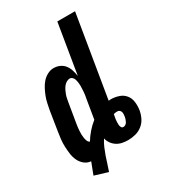

<svg xmlns="http://www.w3.org/2000/svg" viewBox="-204 -831 908 1032"><g transform="rotate(-30 250.0 -315.0)"><path d="M78 80Q85 61 92 43Q99 25 106 7Q83 5 66 -9Q49 -23 39.5 -43Q30 -63 27 -85.5Q24 -108 23 -130.5Q22 -153 24.5 -176.5Q27 -200 31 -223L50 -343Q54 -363 58 -382.5Q62 -402 69.5 -421Q77 -440 86.5 -458.5Q96 -477 109.5 -492.5Q123 -508 142 -518Q161 -528 180 -528Q201 -528 218.5 -520Q236 -512 247.5 -497Q259 -482 264.5 -463.5Q270 -445 273 -426L324 -735H434L350 -228Q353 -228 356.5 -228.5Q360 -229 363 -229Q388 -229 412 -221Q436 -213 451 -194.5Q466 -176 469 -150.5Q472 -125 468 -100Q464 -77 453.5 -55.5Q443 -34 424 -19Q405 -4 382 2Q359 8 336 8Q318 8 300 4.5Q282 1 267 -8.5Q252 -18 241.5 -32.5Q231 -47 227 -65Q214 -45 205 -24Q196 -3 188.5 18.5Q181 40 174.5 61.5Q168 83 160 105ZM153 -88Q168 -113 188 -136Q208 -159 232 -178L252 -299Q254 -308 255.5 -318Q257 -328 257.5 -337.5Q258 -347 258.5 -357Q259 -367 259 -376.5Q259 -386 257.5 -395Q256 -404 253.5 -413Q251 -422 244 -429Q237 -436 228 -436Q217 -436 206.5 -429.5Q196 -423 189 -413.5Q182 -404 177 -393.5Q172 -383 168 -372Q164 -361 162 -350Q160 -339 158 -328L138 -208Q136 -198 135 -187Q134 -176 133 -165Q132 -154 132.5 -143.5Q133 -133 134.5 -122.5Q136 -112 140 -102Q144 -92 153 -88ZM348 -66Q356 -66 362.5 -70.5Q369 -75 372.5 -82Q376 -89 378.5 -96Q381 -103 382 -110Q383 -118 383.5 -125Q384 -132 382 -139Q380 -146 374.5 -150.5Q369 -155 362 -155Q356 -155 350 -154.5Q344 -154 338 -152L333 -124Q332 -115 331.5 -106.5Q331 -98 331.5 -89.5Q332 -81 336 -73.5Q340 -66 348 -66Z"/></g></svg>

Font: Iosevka Term Curly XBd Obl
Style: Regular
Weight: 800
Italic angle: -9°
Designer: Belleve Invis
Foundry: Belleve Invis
Version: Version 32.3.0